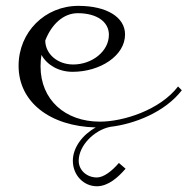

<svg xmlns="http://www.w3.org/2000/svg" viewBox="-20 -425 640 655"><path d="M408.4 150.5 385.6 130.9C361.3 159.3 333.3 180.4 310.5 180.4C276.3 180.4 248.5 156 248.5 123.4C248.5 72.1 300.4 19.4 355.6 7.8C438.6 -1.7 542.6 -42.4 600.2 -117L587.4 -130C525.3 -49 399.6 -10 320.9 -10C202.1 -10 118.3 -84.6 118.3 -198.7C118.3 -212.1 119.5 -225.9 121.4 -237.8C140.4 -203.3 180 -180 227.7 -180C321.4 -180 406.6 -234.7 406.6 -307.5C406.6 -366.3 344.2 -405 247.4 -405C133.7 -405 43.4 -316 43.4 -200.5C43.4 -76.7 150.6 5.7 306.7 9.8C262.4 33.9 228.5 77.8 228.5 123.4C228.5 172.5 265.2 210.4 310.5 210.4C349.2 210.4 383.2 179.8 408.4 150.5ZM245.2 -380C310 -380 351.5 -350.8 351.5 -306.5C351.5 -249 293.1 -205 229.9 -205C175.9 -205 134.7 -241 134.4 -286.8C155.7 -341.8 196.1 -380 245.2 -380Z"/></svg>

Font: Galberik
Style: Regular
Weight: 400
Designer: Gluk
Foundry: Gluk
Version: Version 0.50